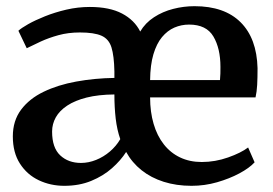

<svg xmlns="http://www.w3.org/2000/svg" viewBox="-20 -590 884 621"><path d="M188 11Q143.5 11 105.5 -7Q67.5 -25 44.5 -60.8Q21.5 -96.5 21.5 -149Q21.5 -199.5 48.2 -235.2Q75 -271 121.2 -293.2Q167.5 -315.5 226.5 -326.2Q285.5 -337 350 -338V-359Q349 -409.5 340.5 -436.8Q332 -464 308.2 -474.5Q284.5 -485 238.5 -485Q200.5 -485 169 -476.2Q137.5 -467.5 112 -455.8Q86.5 -444 66.5 -434L39.5 -490.5Q48.5 -499 71 -511.8Q93.5 -524.5 125.2 -537.2Q157 -550 194.5 -558.8Q232 -567.5 270.5 -567.5Q334.5 -567.5 374.8 -546.2Q415 -525 433.5 -488Q450 -516 478 -534.2Q506 -552.5 540 -561.2Q574 -570 609 -570Q706 -570 758.2 -518Q810.5 -466 813 -369.5Q813 -338.5 811.8 -315.5Q810.5 -292.5 806.5 -275H465.5Q465.5 -228 476.8 -189.5Q488 -151 509.8 -123.2Q531.5 -95.5 562.5 -80.8Q593.5 -66 632.5 -66Q676 -66 717.8 -80.8Q759.5 -95.5 782.5 -113L803.5 -65Q786.5 -46.5 754.2 -29.2Q722 -12 682 -0.5Q642 11 599.5 11Q550.5 11 509.5 -2Q468.5 -15 437.8 -39.5Q407 -64 388 -98.5Q370.5 -71 342.2 -46Q314 -21 275.2 -5Q236.5 11 188 11ZM465.5 -331H691.5Q692.5 -340 692.8 -352.2Q693 -364.5 693 -373.5Q693 -433.5 670.2 -472Q647.5 -510.5 591.5 -510.5Q566.5 -510.5 544 -500.8Q521.5 -491 504 -470Q486.5 -449 476.2 -414.5Q466 -380 465.5 -331ZM242 -63Q266.5 -63 290.8 -72.8Q315 -82.5 335.5 -100Q356 -117.5 369 -140Q358.5 -170 354.2 -206.5Q350 -243 350 -284.5Q298 -284 260.2 -274.5Q222.5 -265 197.5 -248.5Q172.5 -232 160.5 -210.5Q148.5 -189 148.5 -164.5Q148.5 -112 174.8 -87.5Q201 -63 242 -63Z"/></svg>

Font: Merriweather Light 18pt SemiBold
Style: Regular
Weight: 600
Version: Version 2.100